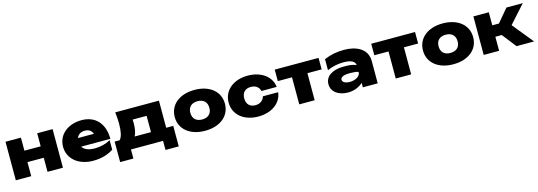

<svg xmlns="http://www.w3.org/2000/svg" viewBox="14 -1606 7726 2756"><g transform="rotate(-15 3877.0 -227.5)"><path d="M52 0H281V-209H523V0H752V-573H523V-379H281V-573H52Z M1199 17C1320 17 1420 -13 1502 -66V-208C1435 -170 1351 -149 1268 -149C1175 -149 1113 -175 1083 -224H1517C1517 -448 1393 -590 1185 -590C983 -590 831 -470 831 -289C831 -105 988 17 1199 17ZM1193 -432C1250 -432 1289 -405 1308 -355H1071C1087 -402 1130 -432 1193 -432Z M1683 -573C1690 -510 1694 -453 1694 -400C1694 -288 1677 -213 1642 -170H1566V135H1763V0H2240V135H2437V-170H2332V-573ZM1899 -354C1899 -371 1899 -389 1897 -408H2105V-166H1863C1887 -213 1899 -276 1899 -354Z M2863 17C3087 17 3236 -104 3236 -286C3236 -469 3087 -590 2863 -590C2640 -590 2490 -469 2490 -286C2490 -104 2640 17 2863 17ZM2863 -151C2774 -151 2722 -201 2722 -286C2722 -372 2774 -422 2863 -422C2953 -422 3005 -372 3005 -286C3005 -201 2953 -151 2863 -151Z M3789 -247C3775 -189 3724 -151 3655 -151C3574 -151 3523 -198 3523 -286C3523 -374 3574 -422 3655 -422C3724 -422 3775 -389 3789 -326H4016C4000 -485 3850 -590 3655 -590C3439 -590 3291 -466 3291 -286C3291 -106 3439 17 3655 17C3851 17 4000 -89 4016 -247Z M4264 0H4493V-402H4704V-573H4053V-402H4264Z M5209 0H5430V-331C5430 -523 5254 -590 5086 -590C4980 -590 4885 -572 4789 -531V-367C4861 -401 4947 -419 5029 -419C5145 -419 5199 -389 5207 -331C5202 -334 5196 -336 5189 -338C5153 -352 5103 -359 5039 -359C5023 -359 5006 -359 4988 -358C4849 -351 4743 -288 4743 -171C4743 -54 4848 17 4988 17C5083 17 5159 -21 5209 -66ZM5208 -229C5208 -156 5119 -123 5050 -123C4985 -123 4941 -148 4941 -185C4941 -242 5048 -245 5086 -245C5134 -245 5185 -240 5208 -229Z M5698 0H5927V-402H6138V-573H5487V-402H5698Z M6552 17C6776 17 6925 -104 6925 -286C6925 -469 6776 -590 6552 -590C6329 -590 6179 -469 6179 -286C6179 -104 6329 17 6552 17ZM6552 -151C6463 -151 6411 -201 6411 -286C6411 -372 6463 -422 6552 -422C6642 -422 6694 -372 6694 -286C6694 -201 6642 -151 6552 -151Z M7234 0V-209H7329L7493 0H7754L7502 -309L7739 -573H7496L7333 -379H7234V-573H7005V0Z"/></g></svg>

Font: Bounded ExtBd
Style: Regular
Weight: 800
Designer: Vlad Churkin
Version: Version 3.0